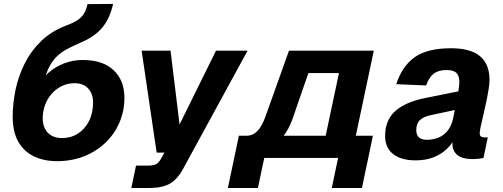

<svg xmlns="http://www.w3.org/2000/svg" viewBox="-20 -789 2511 959"><path d="M264.8 16Q200.4 16 150.3 -7.6Q100.2 -31.2 71.8 -80.4Q43.4 -129.6 43.4 -205.6Q43.4 -270.6 57.3 -339Q71.2 -407.4 102.7 -470.6Q134.2 -533.8 186 -584.1Q237.8 -634.4 312.6 -662.2Q348.2 -675.4 369 -689.8Q389.8 -704.2 400.7 -723.2Q411.6 -742.2 417 -768.4L544.8 -769.4Q530 -700.6 493.7 -654.6Q457.4 -608.6 386.4 -577.8Q346 -560.6 314 -543.4Q282 -526.2 258.6 -501.7Q235.2 -477.2 218.9 -440.1Q202.6 -403 193.6 -345.6L163.4 -348.2Q185.2 -392.6 220.7 -424.2Q256.2 -455.8 300.5 -472.6Q344.8 -489.4 392.2 -489.4Q493.8 -489.4 547.6 -438.3Q601.4 -387.2 601.4 -300.6Q601.4 -234.6 576.7 -177.1Q552 -119.6 506.5 -76.1Q461 -32.6 399.5 -8.3Q338 16 264.8 16ZM290.4 -99.4Q334.4 -99.4 369.2 -121.8Q404 -144.2 424.4 -184Q444.8 -223.8 444.8 -276.6Q444.8 -320.6 420.5 -347Q396.2 -373.4 353 -373.4Q318.2 -373.4 289.2 -359.4Q260.2 -345.4 238.6 -321.1Q217 -296.8 205.2 -264.9Q193.4 -233 193.4 -197.8Q193.4 -152.8 218.9 -126.1Q244.4 -99.4 290.4 -99.4Z M636 150 659.4 38.2H718.8Q744 38.2 758.1 31.8Q772.2 25.4 783.4 5.2L801.4 -26.8H762.4L687.4 -536H831.8L876.8 -167.2L1059 -536H1216.6L895.6 52.4Q875.6 89.4 852.5 110.7Q829.4 132 798.2 141Q767 150 722.2 150Z M1157.6 -36.2 1173 -111.2H1211.6Q1243 -111.2 1265.7 -134.4Q1288.4 -157.6 1306 -207.2L1423.4 -536H1847L1733.8 0H1583.2L1673 -424.2H1520.4L1443.6 -202.2Q1415 -117.6 1363.6 -76.9Q1312.2 -36.2 1239.4 -36.2ZM1118.2 150 1164.2 -68.2H1314.2L1268.2 150ZM1158.6 0 1181.4 -111.2H1783.8L1761 0ZM1637.2 150 1692 -111.2H1842.6L1787.8 150Z M2273 -244 2134.2 -214.4Q2096 -206.8 2077.6 -189.4Q2059.2 -172 2059.2 -139.2Q2059.2 -115.4 2072.2 -103.1Q2085.2 -90.8 2112.2 -90.8Q2144.4 -90.8 2171.2 -102.1Q2198 -113.4 2216.9 -137.5Q2235.8 -161.6 2243.6 -199.4Q2246.6 -215.6 2251.8 -240.4Q2257 -265.2 2262.2 -292.4Q2267.4 -319.6 2270.9 -342.9Q2274.4 -366.2 2274.4 -379.2Q2274.4 -408.4 2260.5 -423.8Q2246.6 -439.2 2210.4 -439.2Q2169.6 -439.2 2145.7 -420.5Q2121.8 -401.8 2108.4 -362.2L1959.2 -368.6Q1989.2 -460 2052.4 -504Q2115.6 -548 2232.8 -548Q2330.6 -548 2377.8 -508.1Q2425 -468.2 2425 -390.8Q2425 -370.6 2420.1 -340.5Q2415.2 -310.4 2408.1 -276.7Q2401 -243 2393.4 -211.5Q2385.8 -180 2380.9 -156.4Q2376 -132.8 2376 -123.6Q2376 -111.8 2382.4 -107.3Q2388.8 -102.8 2400.8 -102.8H2416.4L2394.8 0Q2386.8 2.2 2370.7 3.9Q2354.6 5.6 2339.2 5.6Q2289.8 5.6 2264.9 -14.4Q2240 -34.4 2240 -69.4Q2240 -80.4 2241.9 -91.9Q2243.8 -103.4 2247.8 -116L2257.2 -108Q2240.2 -72.2 2212.1 -45.2Q2184 -18.2 2144.9 -3.1Q2105.8 12 2055.6 12Q1984 12 1943.8 -19.4Q1903.6 -50.8 1903.6 -109.6Q1903.6 -189.4 1954.6 -234.5Q2005.6 -279.6 2102.8 -299.2L2293.2 -337.4Z"/></svg>

Font: Geist
Style: Italic
Weight: 400
Italic angle: -12°
Designer: Basement.studio, Andrés Briganti, Mateo Zaragoza
Foundry: Basement.studio, Vercel, Andrés Briganti, Guido Ferreyra, Mateo Zaragoza
Version: Version 1.500